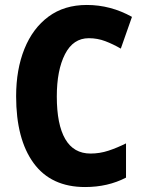

<svg xmlns="http://www.w3.org/2000/svg" viewBox="-20 -744 579 774"><path d="M338 -590Q275 -590 242 -525.5Q209 -461 209 -355Q209 -242 243 -183.5Q277 -125 345 -125Q382 -125 417 -136.5Q452 -148 488 -166V-28Q415 10 323 10Q186 10 115.5 -86.5Q45 -183 45 -356Q45 -464 78.5 -547Q112 -630 175.5 -677Q239 -724 330 -724Q426 -724 512 -676L467 -548Q436 -566 404.5 -578Q373 -590 338 -590Z"/></svg>

Font: Noto Sans Devanagari Condensed ExtraBold
Style: Regular
Weight: 800
Width: 3
Designer: Jelle Bosma - Monotype Design Team
Foundry: Monotype Imaging Inc.
Version: Version 2.004; ttfautohint (v1.8.4.7-5d5b)